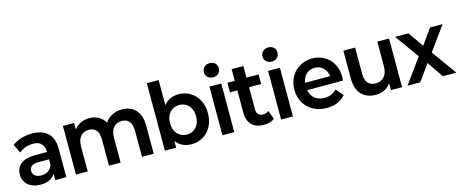

<svg xmlns="http://www.w3.org/2000/svg" viewBox="-46 -1560 5413 2266"><g transform="rotate(-15 2660.0 -427.0)"><path d="M554.4 -346.7V0H420V-81.1Q396.7 -37.8 351.7 -15Q306.7 7.8 242.2 7.8Q145.6 7.8 88.9 -41.7Q32.2 -91.1 32.2 -170Q32.2 -251.1 90 -298.3Q147.8 -345.6 268.9 -345.6H411.1Q411.1 -383.3 400 -406.7Q374.4 -482.2 274.4 -482.2Q226.7 -482.2 181.7 -466.1Q136.7 -450 104.4 -422.2L52.2 -527.8Q97.8 -563.3 161.7 -582.8Q225.6 -602.2 293.3 -602.2Q420 -602.2 487.2 -538.3Q554.4 -474.4 554.4 -346.7ZM411.1 -185.6V-255.6H284.4Q172.2 -255.6 172.2 -176.7Q172.2 -140 200 -117.8Q227.8 -95.6 276.7 -95.6Q324.4 -95.6 359.4 -118.3Q394.4 -141.1 411.1 -185.6Z M1622.2 -342.2V0H1478.9V-318.9Q1478.9 -394.4 1447.2 -432.8Q1415.6 -471.1 1358.9 -471.1Q1293.3 -471.1 1255.6 -427.8Q1217.8 -384.4 1217.8 -302.2V0H1075.6V-318.9Q1075.6 -395.6 1044.4 -433.3Q1013.3 -471.1 955.6 -471.1Q891.1 -471.1 853.3 -427.8Q815.6 -384.4 815.6 -302.2V0H672.2V-594.4H808.9V-514.4Q840 -556.7 887.8 -579.4Q935.6 -602.2 994.4 -602.2Q1057.8 -602.2 1107.2 -575Q1156.7 -547.8 1184.4 -495.6Q1217.8 -545.6 1271.7 -573.9Q1325.6 -602.2 1392.2 -602.2Q1497.8 -602.2 1560 -536.7Q1622.2 -471.1 1622.2 -342.2Z M2364.4 -297.8Q2364.4 -206.7 2327.8 -137.2Q2291.1 -67.8 2227.2 -30Q2163.3 7.8 2084.4 7.8Q2023.3 7.8 1975.6 -15.6Q1927.8 -38.9 1896.7 -83.3V0H1758.9V-824.4H1903.3V-516.7Q1934.4 -558.9 1981.1 -580.6Q2027.8 -602.2 2084.4 -602.2Q2163.3 -602.2 2227.2 -564.4Q2291.1 -526.7 2327.8 -457.2Q2364.4 -387.8 2364.4 -297.8ZM2220 -297.8Q2220 -380 2175 -428.9Q2130 -477.8 2061.1 -477.8Q1991.1 -477.8 1946.1 -428.9Q1901.1 -380 1901.1 -297.8Q1901.1 -215.6 1946.1 -166.1Q1991.1 -116.7 2061.1 -116.7Q2130 -116.7 2175 -166.1Q2220 -215.6 2220 -297.8Z M2442.2 -775.6Q2442.2 -812.2 2468.3 -837.2Q2494.4 -862.2 2534.4 -862.2Q2574.4 -862.2 2600 -838.3Q2625.6 -814.4 2625.6 -777.8Q2625.6 -738.9 2600 -713.9Q2574.4 -688.9 2534.4 -688.9Q2494.4 -688.9 2468.3 -713.9Q2442.2 -738.9 2442.2 -775.6ZM2606.7 -594.4V0H2462.2V-594.4Z M2968.9 7.8Q2873.3 7.8 2821.1 -44.4Q2768.9 -96.7 2768.9 -195.6V-466.7H2678.9V-583.3H2768.9V-725.6H2912.2V-583.3H3060V-466.7H2912.2V-198.9Q2912.2 -157.8 2932.2 -135.6Q2952.2 -113.3 2988.9 -113.3Q3031.1 -113.3 3058.9 -137.8L3098.9 -31.1Q3075.6 -12.2 3041.1 -2.2Q3006.7 7.8 2968.9 7.8Z M3158.9 -775.6Q3158.9 -812.2 3185 -837.2Q3211.1 -862.2 3251.1 -862.2Q3291.1 -862.2 3316.7 -838.3Q3342.2 -814.4 3342.2 -777.8Q3342.2 -738.9 3316.7 -713.9Q3291.1 -688.9 3251.1 -688.9Q3211.1 -688.9 3185 -713.9Q3158.9 -738.9 3158.9 -775.6ZM3323.3 -594.4V0H3178.9V-594.4Z M4003.3 -255.6H3566.7Q3576.7 -190 3623.9 -152.2Q3671.1 -114.4 3742.2 -114.4Q3832.2 -114.4 3891.1 -176.7L3967.8 -88.9Q3886.7 7.8 3737.8 7.8Q3644.4 7.8 3572.2 -31.7Q3500 -71.1 3460.6 -140.6Q3421.1 -210 3421.1 -297.8Q3421.1 -385.6 3459.4 -455Q3497.8 -524.4 3565.6 -563.3Q3633.3 -602.2 3716.7 -602.2Q3798.9 -602.2 3865 -564.4Q3931.1 -526.7 3968.9 -457.8Q4006.7 -388.9 4006.7 -296.7Q4006.7 -292.2 4003.3 -255.6ZM3564.4 -345.6H3871.1Q3862.2 -408.9 3820.6 -448.3Q3778.9 -487.8 3717.8 -487.8Q3656.7 -487.8 3615 -448.9Q3573.3 -410 3564.4 -345.6Z M4656.7 0H4521.1V-82.2Q4488.9 -38.9 4442.2 -15.6Q4395.6 7.8 4338.9 7.8Q4227.8 7.8 4163.3 -58.9Q4098.9 -125.6 4098.9 -256.7V-594.4H4242.2V-277.8Q4242.2 -200 4275 -161.7Q4307.8 -123.3 4368.9 -123.3Q4435.6 -123.3 4474.4 -167.8Q4513.3 -212.2 4513.3 -296.7V-594.4H4656.7Z M5020 -197.8 4880 0H4723.3L4941.1 -301.1L4731.1 -594.4H4893.3L5024.4 -407.8L5157.8 -594.4H5311.1L5101.1 -304.4L5320 0H5156.7Z"/></g></svg>

Font: Paperlogy 7 Bold
Style: Regular
Weight: 700
Designer: redesigned by Lee Juim, glyphs from Gmarket Sans & Montserrat
Foundry: PT&
Version: Version 1.001